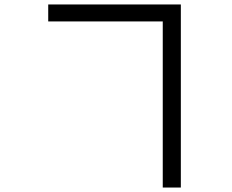

<svg xmlns="http://www.w3.org/2000/svg" viewBox="-20 -790 1040 860"><path d="M196 -694H709V50H790V-770H196Z"/></svg>

Font: Source Han Sans JP
Style: Regular
Weight: 400
Designer: Ryoko NISHIZUKA 西塚涼子 (kana, bopomofo & ideographs); Paul D. Hunt (Latin, Greek & Cyrillic); Sandoll Communications 산돌커뮤니
Foundry: Adobe
Version: Version 2.004;hotconv 1.0.118;makeotfexe 2.5.65603